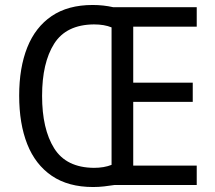

<svg xmlns="http://www.w3.org/2000/svg" viewBox="-20 -743 865 771"><path d="M352 -723Q395 -723 435 -714H770V-636H515V-411H754V-334H515V-78H770V0H439Q419 3 398 5.5Q377 8 354 8Q254 8 188 -37Q122 -82 89.5 -164Q57 -246 57 -359Q57 -471 89.5 -552.5Q122 -634 187.5 -678.5Q253 -723 352 -723ZM357 -645Q246 -644 197.5 -567.5Q149 -491 149 -358Q149 -225 197.5 -147.5Q246 -70 357 -69Q398 -69 428 -81V-633Q399 -645 357 -645Z"/></svg>

Font: Noto Sans Sinhala SemiCondensed
Style: Regular
Weight: 400
Width: 4
Designer: Jelle Bosma - Monotype Design Team
Foundry: Monotype Imaging Inc.
Version: Version 2.006; ttfautohint (v1.8.4.7-5d5b)